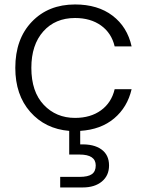

<svg xmlns="http://www.w3.org/2000/svg" viewBox="-20 -574 653 852"><path d="M47.9 -272.9Q47.9 -400.9 121.3 -477.5Q194.8 -554.2 313 -554.2Q414.1 -554.2 479.5 -504.4Q544.9 -454.6 564 -368.2H488.8Q474.6 -427.7 428.2 -460.9Q381.8 -494.1 313 -494.1Q225.1 -494.1 172.1 -434.6Q119.1 -375 119.1 -272.9Q119.1 -167 174.1 -108.9Q229 -50.8 313 -50.8Q381.8 -50.8 428.2 -84.5Q474.6 -118.2 488.8 -178.2H564Q545.4 -98.1 486.6 -48.6Q427.7 1 335.9 6.8V66.9Q396 64.5 429.9 88.9Q463.9 113.3 463.9 160.2Q463.9 205.1 432.1 231.4Q400.4 257.8 347.2 257.8H247.1V210.9H333Q371.1 210.9 387.9 198.7Q404.8 186.5 404.8 160.2Q404.8 111.8 333 111.8H287.1V6.8Q180.7 -2 114.3 -77.4Q47.9 -152.8 47.9 -272.9Z"/></svg>

Font: PoppinsZ Light
Style: Regular
Weight: 300
Designer: Ninad Kale (Devanagari), Jonny Pinhorn (Latin)
Foundry: Indian Type Foundry
Version: Version 3.002;FEAKit 1.0